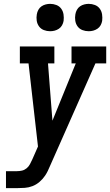

<svg xmlns="http://www.w3.org/2000/svg" viewBox="-20 -976 571 996"><path d="M11 0V-88H67Q81 -88 94 -91Q107 -94 118 -103Q129 -112 135.5 -124.5Q142 -137 148 -150L177 -216L128 -647H83V-735H262V-647H229L252 -350L373 -647H351V-735H531V-647H475L239 -114Q234 -102 228 -89.5Q222 -77 214 -65Q202 -47 185 -32.5Q168 -18 148.5 -10.5Q129 -3 108.5 -1.5Q88 0 67 0ZM440 -814Q423 -814 407.5 -820Q392 -826 382.5 -839Q373 -852 370.5 -868.5Q368 -885 371 -902Q373 -914 379 -925Q385 -936 395 -943Q405 -950 417 -953Q429 -956 440 -956Q457 -956 472.5 -950Q488 -944 497.5 -931Q507 -918 509.5 -901.5Q512 -885 510 -868Q508 -856 502 -845Q496 -834 485.5 -827Q475 -820 463.5 -817Q452 -814 440 -814ZM240 -814Q223 -814 207.5 -820Q192 -826 182.5 -839Q173 -852 170.5 -868.5Q168 -885 171 -902Q173 -914 179 -925Q185 -936 195 -943Q205 -950 217 -953Q229 -956 240 -956Q257 -956 272.5 -950Q288 -944 297.5 -931Q307 -918 309.5 -901.5Q312 -885 310 -868Q308 -856 302 -845Q296 -834 285.5 -827Q275 -820 263.5 -817Q252 -814 240 -814Z"/></svg>

Font: Iosevka Slab Semibold Oblique
Style: Regular
Weight: 600
Italic angle: -9°
Monospace: yes
Designer: Belleve Invis
Foundry: Belleve Invis
Version: Version 11.1.1; ttfautohint (v1.8.3)